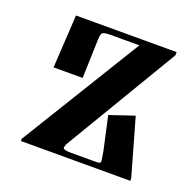

<svg xmlns="http://www.w3.org/2000/svg" viewBox="-89 -542 641 633"><g transform="rotate(20 231.5 -225.5)"><path d="M64 -265 75 -451H428V-440L190 -41L186 -29Q186 -20 213 -20H298Q312 -20 315 -21.5Q318 -23 318 -30L313 -61L287 -179L373 -208L429 -11L430 0H46V-8L305 -430H205Q180 -430 175 -424Q170 -418 170 -390L166 -265Z"/></g></svg>

Font: Pochaevsk
Style: Regular
Weight: 400
Version: Version 1.210; ttfautohint (v1.8.4.7-5d5b)